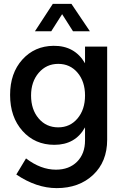

<svg xmlns="http://www.w3.org/2000/svg" viewBox="-20 -772 642 989"><path d="M300 -699 244 -611H160L252 -752H348L443 -611H356ZM418 -532H532V-52Q532 61 459.5 129Q387 197 272 197Q168 197 64 127L114 44Q190 102 268 102Q336 102 377 61Q418 20 418 -49V-116Q368 -26 260 -26Q160 -26 96 -97.5Q32 -169 32 -283Q32 -395 95 -465Q158 -535 256 -536Q365 -537 418 -446ZM280 -116Q341 -116 379.5 -162Q418 -208 418 -280Q418 -352 379.5 -397.5Q341 -443 280 -443Q219 -443 179.5 -397Q140 -351 140 -280Q140 -208 179 -162Q218 -116 280 -116Z"/></svg>

Font: Steamflix Grotesk
Style: Regular
Weight: 400
Designer: Julieta Ulanovsky
Foundry: Julieta Ulanovsky
Version: Version 4.000;PS 004.000;hotconv 1.0.88;makeotf.lib2.5.64775